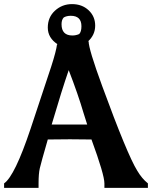

<svg xmlns="http://www.w3.org/2000/svg" viewBox="-57 -916 741 936"><path d="M372 -714 375 -715Q375 -677 441 -497Q564 -161 612 -84Q635 -45 664 -22V0H452V-22Q452 -64 389 -236Q351 -237 284 -237Q217 -237 176 -236Q143 -122 137 -95.5Q131 -69 131 -22V0H-37V-22Q15 -58 92 -288Q169 -518 193 -592.5Q217 -667 221 -700H224Q176 -731 176 -781.5Q176 -832 211 -864Q246 -896 294 -896Q343 -896 375 -866Q407 -836 407 -791Q407 -746 372 -714ZM278 -574Q245 -479 195 -309H368Q362 -326 350 -366Q324 -455 278 -574ZM296 -743Q313 -743 329 -750Q340 -761 340 -788Q340 -839 288 -839Q268 -839 254 -831Q243 -820 243 -798Q243 -743 296 -743Z"/></svg>

Font: Asul
Style: Bold
Weight: 700
Designer: Mariela Monsalve
Foundry: Mariela Monsalve
Version: Version 1.002